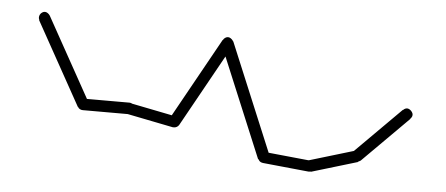

<svg xmlns="http://www.w3.org/2000/svg" viewBox="-33 -353 966 416"><g transform="rotate(5 450.0 -145.5)"><path d="M38 -280Q38 -277 39.5 -274Q41 -271 44 -269.5Q47 -268 50 -268Q53 -268 56 -269.5Q59 -271 61 -274Q63 -277 63 -280Q63 -283 61 -286Q59 -289 56 -291Q53 -293 50 -293Q47 -293 44 -291Q41 -289 39.5 -286Q38 -283 38 -280Z M61 -286 39 -274 139 -94 161 -106Z M138 -100Q138 -97 139.5 -94Q141 -91 144 -89.5Q147 -88 150 -88Q153 -88 156 -89.5Q159 -91 161 -94Q163 -97 163 -100Q163 -103 161 -106Q159 -109 156 -111Q153 -113 150 -113Q147 -113 144 -111Q141 -109 139.5 -106Q138 -103 138 -100Z M150 -113V-88H250V-113Z M238 -100Q238 -97 239.5 -94Q241 -91 244 -89.5Q247 -88 250 -88Q253 -88 256 -89.5Q259 -91 261 -94Q263 -97 263 -100Q263 -103 261 -106Q259 -109 256 -111Q253 -113 250 -113Q247 -113 244 -111Q241 -109 239.5 -106Q238 -103 238 -100Z M252 -112 248 -88 348 -68 352 -92Z M338 -80Q338 -77 339.5 -74Q341 -71 344 -69.5Q347 -68 350 -68Q353 -68 356 -69.5Q359 -71 361 -74Q363 -77 363 -80Q363 -83 361 -86Q359 -89 356 -91Q353 -93 350 -93Q347 -93 344 -91Q341 -89 339.5 -86Q338 -83 338 -80Z M339 -86 361 -74 461 -254 439 -266Z M438 -260Q438 -257 439.5 -254Q441 -251 444 -249.5Q447 -248 450 -248Q453 -248 456 -249.5Q459 -251 461 -254Q463 -257 463 -260Q463 -263 461 -266Q459 -269 456 -271Q453 -273 450 -273Q447 -273 444 -271Q441 -269 439.5 -266Q438 -263 438 -260Z M462 -265 438 -255 538 -15 562 -25Z M538 -20Q538 -17 539.5 -14Q541 -11 544 -9.5Q547 -8 550 -8Q553 -8 556 -9.5Q559 -11 561 -14Q563 -17 563 -20Q563 -23 561 -26Q559 -29 556 -31Q553 -33 550 -33Q547 -33 544 -31Q541 -29 539.5 -26Q538 -23 538 -20Z M551 -32 549 -8 649 2 651 -22Z M638 -10Q638 -7 639.5 -4Q641 -1 644 0.5Q647 2 650 2Q653 2 656 0.5Q659 -1 661 -4Q663 -7 663 -10Q663 -13 661 -16Q659 -19 656 -21Q653 -23 650 -23Q647 -23 644 -21Q641 -19 639.5 -16Q638 -13 638 -10Z M646 -22 654 2 754 -28 746 -52Z M738 -40Q738 -37 739.5 -34Q741 -31 744 -29.5Q747 -28 750 -28Q753 -28 756 -29.5Q759 -31 761 -34Q763 -37 763 -40Q763 -43 761 -46Q759 -49 756 -51Q753 -53 750 -53Q747 -53 744 -51Q741 -49 739.5 -46Q738 -43 738 -40Z M741 -49 759 -31 859 -131 841 -149Z M838 -140Q838 -137 839.5 -134Q841 -131 844 -129.5Q847 -128 850 -128Q853 -128 856 -129.5Q859 -131 861 -134Q863 -137 863 -140Q863 -143 861 -146Q859 -149 856 -151Q853 -153 850 -153Q847 -153 844 -151Q841 -149 839.5 -146Q838 -143 838 -140Z"/></g></svg>

Font: Linefont Thin
Style: Regular
Weight: 100
Monospace: yes
Version: Version 3.002;gftools[0.9.33]